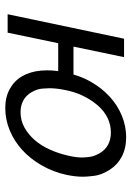

<svg xmlns="http://www.w3.org/2000/svg" viewBox="95 -585 499 729"><g transform="rotate(90 344.5 -220.5)"><path d="M34 0 127 -442H197L157 -250H263Q273 -285 290 -315Q314 -357 346.5 -387Q379 -417 419 -433.5Q459 -450 501 -450Q543 -450 574.5 -433.5Q606 -417 625 -387Q644 -357 647.5 -329.5Q651 -302 651 -287Q651 -257 644 -224Q633 -173 608 -129.5Q583 -86 549.5 -55.5Q516 -25 475 -8Q434 9 390 9Q349 9 318 -8Q287 -25 269.5 -55Q252 -85 248 -127Q247 -138 247 -150Q247 -170 250 -192H144L104 0ZM406 -49Q437 -49 463.5 -63.5Q490 -78 511.5 -102.5Q533 -127 548 -160.5Q563 -194 571 -230Q578 -259 578 -283Q578 -291 576 -309.5Q574 -328 562 -349Q550 -370 530 -381Q510 -392 483 -392Q454 -392 428 -379.5Q402 -367 381 -343Q360 -319 344 -286.5Q328 -254 321 -214Q315 -184 315 -158Q315 -150 316.5 -131Q318 -112 330 -91Q342 -70 361.5 -59.5Q381 -49 406 -49Z"/></g></svg>

Font: Isabella Sans
Style: Italic
Weight: 400
Italic angle: -12°
Designer: Christian Thalmann (Catharsis Fonts), Cristiano Sobral
Foundry: The Isabella Sans Project Authors
Version: Version 2.026; ttfautohint (v1.8.4.7-5d5b-dirty)